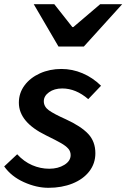

<svg xmlns="http://www.w3.org/2000/svg" viewBox="-29 -883 603 916"><path d="M-9 -89 53 -147Q85 -112 124.5 -95Q164 -78 206 -78Q248 -78 278 -96.5Q308 -115 308 -143Q308 -161 296.5 -174Q285 -187 262.5 -200Q240 -213 191 -237Q61 -300 61 -393Q61 -439 88 -475.5Q115 -512 161.5 -533Q208 -554 264 -554Q316 -554 364.5 -533.5Q413 -513 453 -474L392 -410Q333 -461 268 -461Q230 -461 205 -443Q180 -425 180 -400Q180 -374 204.5 -356.5Q229 -339 285 -314Q357 -281 391.5 -244.5Q426 -208 426 -152Q426 -103 397 -65.5Q368 -28 317 -7.5Q266 13 202 13Q145 13 85 -14Q25 -41 -9 -89ZM132 -863H230L316 -754H321L449 -863H554L371 -661H250Z"/></svg>

Font: Nebula Sans Semibold
Style: Regular
Weight: 600
Italic angle: -9°
Designer: Paul D. Hunt for Adobe (as Source Sans)
Foundry: Nebula Entertainment & Broadcasting LLC
Version: Version 1.010